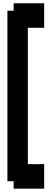

<svg xmlns="http://www.w3.org/2000/svg" viewBox="-20 -983 309 1148"><path d="M244.1 -816.9H146.5V-1.5H244.1V145H61.5V100.6H24.4V-918.9H61.5V-963.4H244.1Z"/></svg>

Font: Gap Sans
Style: Black
Weight: 400
Designer: Alexandre Liziard and Etienne Ozeray
Foundry: Interstices.io
Version: Version 1.6.1 - December 3. 2014